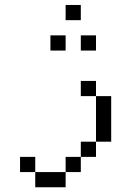

<svg xmlns="http://www.w3.org/2000/svg" viewBox="-20 -708 540 790"><path d="M250 -500V-562.5H187.5V-500ZM375 -500V-562.5H312.5V-500ZM312.5 -625V-687.5H250V-625ZM125 0V62.5H250V0ZM125 0V-62.5H62.5V0ZM250 0H312.5V-62.5H250ZM312.5 -62.5H375V-125H312.5ZM375 -125H437.5V-312.5H375ZM375 -312.5V-375H312.5V-312.5Z"/></svg>

Font: UnifontExMono
Style: Regular
Weight: 500
Version: Version 15.0.06